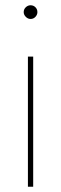

<svg xmlns="http://www.w3.org/2000/svg" viewBox="-20 -543 232 729"><path d="M70 -497Q70 -508 78 -515.5Q86 -523 96 -523Q107 -523 114.5 -515.5Q122 -508 122 -497Q122 -487 114.5 -479Q107 -471 96 -471Q86 -471 78 -479Q70 -487 70 -497ZM106 166H86V-328H106Z"/></svg>

Font: Gontserrat Thin
Style: Regular
Weight: 250
Designer: Julieta Ulanovsky
Foundry: Julieta Ulanovsky
Version: Version 6.001